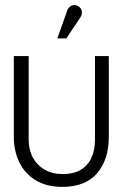

<svg xmlns="http://www.w3.org/2000/svg" viewBox="-20 -720 481 750"><path d="M405 -185V-501H351V-175Q351 -134 337 -103.5Q323 -73 295 -56.5Q267 -40 225 -40Q185 -40 155 -57Q125 -74 108.5 -104.5Q92 -135 92 -175V-501H34V-185Q34 -131 55 -87Q76 -43 118.5 -16.5Q161 10 223 10Q314 10 359.5 -43.5Q405 -97 405 -185ZM292 -649Q298 -657 299.5 -666Q301 -675 297.5 -683Q294 -691 285 -696Q276 -701 267.5 -700Q259 -699 252 -693Q245 -687 242 -677L204 -570H239Z"/></svg>

Font: Advent Pro
Style: Regular
Weight: 400
Designer: VivaRado, Andreas Kalpakidis
Foundry: VivaRado, Andreas Kalpakidis
Version: Version 3.000